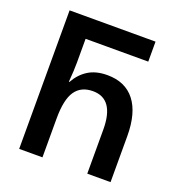

<svg xmlns="http://www.w3.org/2000/svg" viewBox="-129 -822 867 930"><g transform="rotate(20 304.0 -357.0)"><path d="M72 0H192V-200Q192 -298 222 -341.5Q252 -385 313 -385Q423 -385 423 -227V0H543V-237Q543 -356 494 -419Q445 -482 352 -482Q293 -482 253.5 -457Q214 -432 190 -388H187Q192 -450 192 -488V-611H515V-714H72Z"/></g></svg>

Font: Noto Sans Georgian Condensed Semi
Style: Regular
Weight: 600
Width: 3
Designer: Monotype Design Team
Foundry: Monotype Imaging Inc.
Version: Version 1.901